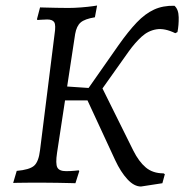

<svg xmlns="http://www.w3.org/2000/svg" viewBox="-20 -666 672 700"><path d="M494 14Q469 14 444.5 -12.5Q420 -39 400 -82L299 -300H168L175 -354L322 -344L339 -373L466 -117Q486 -77 511.5 -55.5Q537 -34 576 -34L581 -31L572 2ZM28 1 41 -43Q87 -47 104 -61.5Q121 -76 126 -119L179 -542Q184 -574 178 -584.5Q172 -595 152 -595Q142 -595 129 -594Q116 -593 116 -593L115 -597L126 -639Q125 -639 143.5 -638.5Q162 -638 186.5 -637.5Q211 -637 229 -637Q251 -637 276 -639Q301 -641 318.5 -643.5Q336 -646 334 -646L326 -603Q289 -597 274 -584Q259 -571 254 -542L188 -109Q182 -69 189 -55.5Q196 -42 221 -42Q237 -42 252.5 -43.5Q268 -45 267 -45L269 -42L255 2Q257 2 237 1.5Q217 1 189.5 0.5Q162 0 140 0Q115 0 88.5 0Q62 0 44.5 0.5Q27 1 28 1ZM322 -299 286 -321 412 -501Q448 -552 478.5 -584Q509 -616 541.5 -631Q574 -646 616 -645Q631 -632 631.5 -603Q632 -574 627 -549L619 -545Q580 -564 550 -559Q520 -554 496 -532Q472 -510 449 -478Z"/></svg>

Font: Alegreya
Style: Italic
Weight: 400
Italic angle: -7°
Designer: Juan Pablo del Peral
Foundry: Huerta Tipografica
Version: Version 2.009